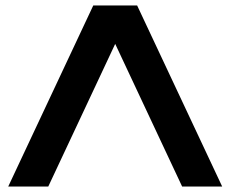

<svg xmlns="http://www.w3.org/2000/svg" viewBox="-20 -680 840 700"><path d="M10 0 320 -660H480L790 0H644L400 -520L156 0Z"/></svg>

Font: Xolonium
Style: Regular
Weight: 400
Designer: Severin Meyer
Version: Version 4.2